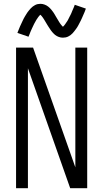

<svg xmlns="http://www.w3.org/2000/svg" viewBox="-20 -984 540 1004"><path d="M64 0H126V-627L347 0H436V-735H374V-109L153 -735H64ZM309 -787Q316 -787 323.5 -788.5Q331 -790 337.5 -793.5Q344 -797 349.5 -801Q355 -805 360 -810.5Q365 -816 369.5 -822Q374 -828 377.5 -832.5Q381 -837 384 -842Q387 -847 390 -852.5Q393 -858 396 -864Q399 -870 402.5 -876.5Q406 -883 409 -890.5Q412 -898 415.5 -905.5Q419 -913 422.5 -921.5Q426 -930 429 -939L371 -959Q369 -953 366.5 -947Q364 -941 361.5 -935.5Q359 -930 357 -925Q355 -920 353 -915Q351 -910 348.5 -905.5Q346 -901 344 -897Q342 -893 340 -889Q338 -885 336.5 -882Q335 -879 333 -875.5Q331 -872 329 -869.5Q327 -867 325.5 -864.5Q324 -862 320.5 -857Q317 -852 314.5 -849.5Q312 -847 309 -844Q306 -847 302.5 -851Q299 -855 296 -859Q293 -863 290 -868Q287 -873 284 -878Q281 -883 278 -888Q275 -893 272 -898Q269 -903 266.5 -907.5Q264 -912 261 -916.5Q258 -921 254.5 -925.5Q251 -930 247.5 -934.5Q244 -939 240 -942.5Q236 -946 232 -949.5Q228 -953 223 -955.5Q218 -958 213 -960Q208 -962 202.5 -963Q197 -964 191 -964Q184 -964 177 -962.5Q170 -961 163.5 -957.5Q157 -954 151.5 -950Q146 -946 141 -940.5Q136 -935 131 -929Q126 -923 123 -918.5Q120 -914 117 -909Q114 -904 110.5 -898.5Q107 -893 104 -887Q101 -881 98 -874.5Q95 -868 91.5 -860.5Q88 -853 84.5 -845.5Q81 -838 78 -829.5Q75 -821 71 -812L129 -792Q132 -798 134 -804Q136 -810 138.5 -815.5Q141 -821 143 -826Q145 -831 147.5 -836Q150 -841 152 -845.5Q154 -850 156 -854Q158 -858 160 -862Q162 -866 164 -869Q166 -872 167.5 -875.5Q169 -879 171 -881.5Q173 -884 174.5 -886.5Q176 -889 179.5 -894Q183 -899 185.5 -901.5Q188 -904 191 -907Q194 -905 197.5 -900.5Q201 -896 204 -892Q207 -888 210 -883Q213 -878 216 -873Q219 -868 222 -863Q225 -858 228 -853Q231 -848 234 -843.5Q237 -839 240 -834.5Q243 -830 246 -825.5Q249 -821 253 -816.5Q257 -812 260.5 -808.5Q264 -805 268 -801.5Q272 -798 277 -795.5Q282 -793 287 -791Q292 -789 297.5 -788Q303 -787 309 -787Z"/></svg>

Font: Iosevka SS09 Light
Style: Regular
Weight: 300
Monospace: yes
Designer: Belleve Invis
Foundry: Belleve Invis
Version: Version 5.2.1; ttfautohint (v1.8.3)